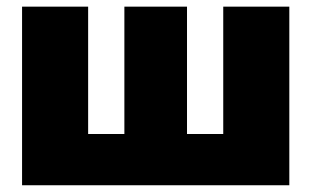

<svg xmlns="http://www.w3.org/2000/svg" viewBox="-20 -549 923 569"><path d="M45.4 -529.3H241.2V-151.9H348.6V-529.3H534.2V-151.9H641.6V-529.3H837.4V0H45.4Z"/></svg>

Font: Inter 24pt Black
Style: Regular
Weight: 900
Designer: Rasmus Andersson
Foundry: rsms
Version: Version 4.001;git-66647c0bb